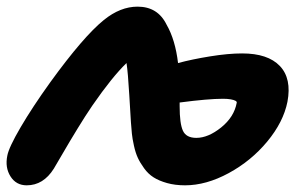

<svg xmlns="http://www.w3.org/2000/svg" viewBox="-40 -494 922 575"><path d="M40 61Q8.3 61 -8.5 34.4Q-25.4 7.8 -18.1 -27.8Q-13.7 -52.2 21.7 -112.8Q57.1 -173.3 110.8 -248Q210 -384.8 271 -434.1Q320.3 -474.1 372.1 -474.1Q432.6 -474.1 459 -419.9Q484.9 -375 493.2 -305.2Q534.7 -316.4 589.1 -325.2Q643.6 -334 685.1 -334Q762.2 -334 798.1 -296.4Q834 -258.8 820.8 -189Q808.6 -128.4 760.5 -70.3Q712.4 -12.2 645 24.4Q577.6 61 514.2 61Q484.4 61 460.2 54.2Q436 47.4 419.9 37.1Q403.8 26.9 391.6 10Q379.4 -6.8 372.6 -21.7Q365.7 -36.6 361.1 -57.9Q356.4 -79.1 355 -93.5Q353.5 -107.9 352.1 -127.9Q351.1 -141.6 347.2 -209Q343.3 -276.4 338.9 -305.2Q295.9 -263.7 236.8 -178.2Q215.8 -147.5 192.4 -109.1Q168.9 -70.8 147.7 -34.2Q126.5 2.4 121.1 11.2Q89.8 61 40 61ZM498 -175.8Q498 -124 507.8 -102.5Q517.6 -81.1 547.9 -81.1Q583.5 -81.1 622.3 -112.3Q661.1 -143.6 668.9 -186Q669.9 -189.5 665.3 -192.1Q660.6 -194.8 650.9 -196.5Q641.1 -198.2 627.9 -198.2Q583.5 -198.2 498 -187Z"/></svg>

Font: Shantell Sans Bouncy
Style: Bold Italic
Weight: 700
Italic angle: -11.31°
Designer: Stephen Nixon, Anya Danilova, Shantell Martin
Foundry: Arrow Type
Version: Version 1.006;[9816181b4]